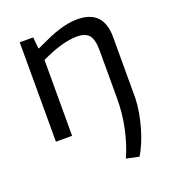

<svg xmlns="http://www.w3.org/2000/svg" viewBox="-139 -656 882 980"><g transform="rotate(-20 302.0 -166.0)"><path d="M382 203Q411 139 428 60.5Q445 -18 445 -101V-360Q445 -420 425.5 -444Q406 -468 359 -468Q281 -468 164 -412V0H76V-540H149L155 -478H159Q199 -497 231.5 -511Q264 -525 292 -533.5Q320 -542 344 -546Q368 -550 391 -550Q533 -550 533 -402V-72Q532 -34 525 6Q518 46 507 84.5Q496 123 481.5 157.5Q467 192 451 218Z"/></g></svg>

Font: Encode Sans
Style: Regular
Weight: 400
Designer: Pablo Impallari, Andres Torresi
Foundry: Pablo Impallari, Andres Torresi
Version: Version 1.000; ttfautohint (v1.00) -l 8 -r 50 -G 200 -x 14 -